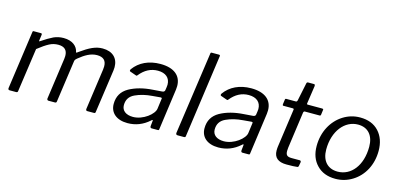

<svg xmlns="http://www.w3.org/2000/svg" viewBox="-67 -1170 3348 1607"><g transform="rotate(15 1607.0 -366.0)"><path d="M110 0C121 0 125 -3 126 -12L180 -391C218 -421 249 -442 274 -455C298 -468 324 -474 351 -474C404 -474 431 -449 431 -398C431 -393 430 -384 429 -372L379 -16C379 -15 379 -14 379 -13C379 -6 384 0 392 0H448C457 0 461 -4 462 -13L513 -374C514 -386 521 -393 534 -404C583 -444 632 -474 687 -474C741 -474 768 -449 768 -398C768 -393 767 -383 766 -370L716 -16C716 -15 716 -14 716 -13C716 -6 719 0 728 0H785C794 0 798 -2 799 -13L852 -385C853 -398 854 -408 854 -414C854 -491 805 -540 718 -540C658 -540 607 -515 527 -458C520 -452 515 -449 512 -449C511 -449 510 -450 510 -451C501 -502 456 -540 380 -540C349 -540 321 -534 294 -522C267 -509 233 -489 193 -462C191 -461 190 -460 189 -460C188 -460 187 -461 187 -464C187 -465 187 -466 187 -467L194 -518C194 -519 194 -520 194 -521C194 -527 191 -530 185 -530H123C116 -530 114 -528 113 -520L42 -16C42 -15 42 -14 42 -13C42 -4 47 0 56 0Z M1264 -62C1269 -67 1273 -70 1275 -70C1277 -70 1278 -68 1278 -64L1273 -16C1273 -5 1277 0 1286 0H1336C1347 0 1349 -1 1350 -12L1399 -367C1400 -380 1401 -390 1401 -397C1401 -486 1338 -540 1219 -540C1118 -540 1038 -501 989 -433C986 -428 985 -424 985 -421C985 -417 987 -414 991 -413L1042 -395C1045 -394 1047 -393 1049 -393C1050 -393 1052 -393 1056 -398C1100 -453 1152 -480 1213 -480C1280 -480 1320 -446 1320 -387C1320 -383 1319 -376 1318 -365L1314 -338C1313 -329 1305 -322 1293 -321L1214 -315C1134 -310 1066 -292 1010 -261C954 -229 926 -181 926 -116C926 -39 983 10 1078 10C1148 10 1210 -14 1264 -62ZM1291 -173C1286 -124 1197 -52 1109 -52C1048 -52 1011 -81 1011 -128C1011 -175 1032 -208 1075 -228C1118 -248 1167 -260 1223 -264L1292 -270C1293 -270 1294 -270 1294 -270C1300 -270 1303 -268 1303 -263Z M1680 -728C1680 -730 1681 -732 1681 -733C1681 -739 1677 -742 1671 -742H1609C1601 -742 1599 -740 1598 -731L1496 -17C1496 -16 1496 -15 1496 -14C1496 -5 1501 0 1511 0H1563C1576 0 1579 -2 1580 -14Z M2051 -62C2056 -67 2060 -70 2062 -70C2064 -70 2065 -68 2065 -64L2060 -16C2060 -5 2064 0 2073 0H2123C2134 0 2136 -1 2137 -12L2186 -367C2187 -380 2188 -390 2188 -397C2188 -486 2125 -540 2006 -540C1905 -540 1825 -501 1776 -433C1773 -428 1772 -424 1772 -421C1772 -417 1774 -414 1778 -413L1829 -395C1832 -394 1834 -393 1836 -393C1837 -393 1839 -393 1843 -398C1887 -453 1939 -480 2000 -480C2067 -480 2107 -446 2107 -387C2107 -383 2106 -376 2105 -365L2101 -338C2100 -329 2092 -322 2080 -321L2001 -315C1921 -310 1853 -292 1797 -261C1741 -229 1713 -181 1713 -116C1713 -39 1770 10 1865 10C1935 10 1997 -14 2051 -62ZM2078 -173C2073 -124 1984 -52 1896 -52C1835 -52 1798 -81 1798 -128C1798 -175 1819 -208 1862 -228C1905 -248 1954 -260 2010 -264L2079 -270C2080 -270 2081 -270 2081 -270C2087 -270 2090 -268 2090 -263Z M2454 0C2497 0 2529 -1 2548 -4C2554 -5 2557 -9 2558 -16L2564 -50C2564 -57 2560 -63 2553 -63H2484C2445 -63 2430 -73 2430 -112C2430 -123 2431 -133 2432 -140L2476 -456C2478 -464 2482 -468 2488 -468H2615C2623 -468 2623 -469 2626 -476L2632 -521C2632 -522 2632 -523 2632 -523C2632 -528 2629 -530 2621 -530H2496C2491 -530 2489 -532 2489 -536V-538L2512 -694C2512 -695 2512 -696 2512 -697C2512 -706 2509 -710 2503 -710H2452C2445 -710 2441 -707 2439 -700L2406 -541C2405 -536 2400 -530 2395 -530H2310C2303 -530 2302 -528 2301 -523L2295 -480C2295 -479 2295 -478 2295 -477C2295 -471 2297 -468 2302 -468H2384C2390 -468 2393 -466 2393 -461V-459L2346 -125C2345 -117 2344 -106 2344 -92C2344 -31 2381 0 2454 0Z M2879 10C2932 10 2981 -4 3026 -32C3115 -87 3170 -188 3170 -309C3170 -379 3150 -435 3111 -477C3072 -519 3018 -540 2950 -540C2897 -540 2849 -526 2804 -498C2715 -442 2658 -339 2658 -216C2658 -147 2678 -93 2718 -52C2757 -11 2811 10 2879 10ZM2882 -53C2794 -53 2743 -112 2743 -208C2743 -368 2833 -478 2948 -478C3035 -478 3085 -419 3085 -322C3085 -159 2998 -53 2882 -53Z"/></g></svg>

Font: Libre Franklin
Style: Italic
Weight: 400
Italic angle: -8°
Designer: Pablo Impallari, Rodrigo Fuenzalida
Foundry: Impallari Type
Version: Version 1.002; ttfautohint (v1.5)